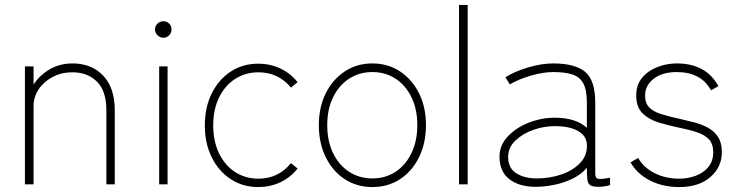

<svg xmlns="http://www.w3.org/2000/svg" viewBox="-20 -747 2988 778"><path d="M81 0V-478H116V-404Q139 -441 180.5 -465.5Q222 -490 274 -490Q351 -490 398 -440.5Q445 -391 445 -301V0H411V-301Q411 -378 373 -416Q335 -454 274 -454Q228 -454 192 -434.5Q156 -415 136 -384Q116 -353 116 -318V0Z M625 0V-478H659V0ZM642 -594Q629 -594 618.5 -604Q608 -614 608 -628Q608 -642 618.5 -651.5Q629 -661 642 -661Q656 -661 665.5 -651.5Q675 -642 675 -628Q675 -614 665.5 -604Q656 -594 642 -594Z M1027 11Q964 11 915 -21Q866 -53 838 -109.5Q810 -166 810 -239Q810 -312 838 -368.5Q866 -425 915 -457Q964 -489 1027 -489Q1074 -489 1115 -470Q1156 -451 1186 -414L1159 -392Q1108 -454 1027 -454Q974 -454 932.5 -427Q891 -400 867.5 -351.5Q844 -303 844 -239Q844 -175 867.5 -126Q891 -77 932.5 -50Q974 -23 1027 -23Q1108 -23 1159 -86L1186 -64Q1156 -27 1115 -8Q1074 11 1027 11Z M1489 11Q1426 11 1377 -21Q1328 -53 1300 -110Q1272 -167 1272 -240Q1272 -313 1300 -369Q1328 -425 1377 -457.5Q1426 -490 1489 -490Q1552 -490 1601 -457.5Q1650 -425 1678 -369Q1706 -313 1706 -240Q1706 -167 1678 -110Q1650 -53 1601 -21Q1552 11 1489 11ZM1489 -24Q1542 -24 1583 -51Q1624 -78 1647.5 -127Q1671 -176 1671 -240Q1671 -304 1647.5 -352.5Q1624 -401 1583 -428Q1542 -455 1489 -455Q1436 -455 1394.5 -428Q1353 -401 1329.5 -352.5Q1306 -304 1306 -240Q1306 -176 1329.5 -127Q1353 -78 1394.5 -51Q1436 -24 1489 -24Z M1840 0V-727H1875V0Z M2150 10Q2084 10 2044 -21Q2004 -52 2004 -112Q2004 -158 2037 -193.5Q2070 -229 2121.5 -249.5Q2173 -270 2228 -270Q2314 -270 2358 -229V-330Q2358 -382 2344 -408.5Q2330 -435 2300 -445Q2270 -455 2221 -455Q2181 -455 2131 -440.5Q2081 -426 2046 -405L2028 -434Q2066 -458 2120.5 -474Q2175 -490 2221 -490Q2310 -490 2351 -456Q2392 -422 2392 -330V-44Q2392 -25 2403.5 -22.5Q2415 -20 2452 -27V3Q2444 6 2430 8Q2416 10 2406 10Q2382 10 2372 3.5Q2362 -3 2360 -20Q2358 -37 2358 -67Q2335 -40 2300 -23Q2265 -6 2225.5 2Q2186 10 2150 10ZM2155 -24Q2209 -24 2256 -40.5Q2303 -57 2332 -88Q2361 -119 2358 -164Q2355 -199 2320 -217.5Q2285 -236 2229 -236Q2184 -236 2140.5 -220.5Q2097 -205 2068 -177Q2039 -149 2039 -111Q2039 -66 2072 -45Q2105 -24 2155 -24Z M2732 11Q2666 11 2614 -15.5Q2562 -42 2535 -89L2566 -107Q2588 -68 2632.5 -45.5Q2677 -23 2732 -23Q2767 -23 2798.5 -34.5Q2830 -46 2850 -70Q2870 -94 2870 -130Q2870 -164 2852.5 -182.5Q2835 -201 2803 -211.5Q2771 -222 2726 -231Q2687 -239 2648 -251Q2609 -263 2583.5 -288Q2558 -313 2558 -360Q2558 -403 2581.5 -431.5Q2605 -460 2643 -475Q2681 -490 2722 -490Q2841 -490 2891 -398L2861 -381Q2821 -455 2722 -455Q2664 -455 2629 -428Q2594 -401 2594 -360Q2594 -329 2610.5 -312Q2627 -295 2658 -285Q2689 -275 2732 -266Q2763 -259 2793.5 -251Q2824 -243 2849.5 -229Q2875 -215 2890 -191.5Q2905 -168 2905 -130Q2905 -70 2858.5 -29.5Q2812 11 2732 11Z"/></svg>

Font: Zen Kaku Gothic Antique Light
Style: Regular
Weight: 300
Designer: Yoshimichi Ohira
Foundry: Positype
Version: Version 1.001